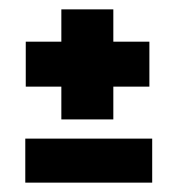

<svg xmlns="http://www.w3.org/2000/svg" viewBox="-20 -547 379 410"><path d="M111 -292V-362H35V-458H111V-527H222V-458H299V-362H222V-292ZM34 -157V-251H305V-157Z"/></svg>

Font: Bricolage Grotesque 96pt Condensed Bricolage Grotesque 48pt Condensed Regular
Style: Bold
Weight: 700
Width: 3
Designer: Mathieu Triay
Foundry: Atelier Triay
Version: Version 1.001; ttfautohint (v1.8.4.7-5d5b);gftools[0.9.33.de